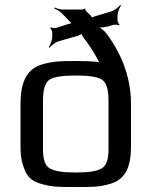

<svg xmlns="http://www.w3.org/2000/svg" viewBox="-20 -738 608 768"><path d="M215 -573 292 -595C297 -597 308 -602 310 -605L306 -607C305 -603 310 -593 313 -589C334 -562 353 -533 370 -502C373 -495 379 -485 384 -482L386 -485C382 -489 372 -490 365 -491C343 -493 315 -494 283 -494C222 -494 189 -493 144 -479C83 -459 62 -403 62 -321V-153C62 -122 65 -97 72 -77C85 -36 101 -15 143 -3C191 11 218 10 283 10C347 10 375 11 422 -3C483 -21 504 -72 504 -153V-321C504 -422 471 -516 406 -604C396 -616 379 -630 368 -634L367 -630C378 -626 403 -629 418 -634L436 -639C441 -640 452 -639 456 -636L458 -639C455 -642 450 -652 450 -658V-673C450 -688 458 -707 464 -716L461 -718C455 -710 438 -696 424 -692L360 -673C356 -672 346 -668 346 -665L350 -664C350 -667 343 -675 341 -678L324 -694C322 -696 320 -701 321 -702L317 -704C317 -702 312 -700 310 -700H229C219 -700 206 -705 198 -708L197 -704C204 -701 217 -695 224 -688C239 -673 251 -661 260 -651C263 -648 268 -642 271 -641L272 -645C269 -646 261 -644 257 -643L203 -626C198 -625 187 -626 183 -629L181 -626C184 -623 189 -613 189 -607V-592C189 -577 181 -558 175 -549L178 -547C184 -555 201 -569 215 -573ZM414 -140C414 -99 405 -74 386 -64C367 -53 333 -48 283 -48C233 -48 199 -53 180 -64C161 -74 152 -99 152 -140V-336C152 -381 161 -409 179 -420C197 -431 232 -436 283 -436C334 -436 369 -431 387 -420C405 -409 414 -381 414 -336V-140Z"/></svg>

Font: Gamestation Storm
Style: Regular
Weight: 400
Designer: Jonas Hecksher
Foundry: Jonas Hecksher, Playtypeª, e-types AS
Version: Version 1.003